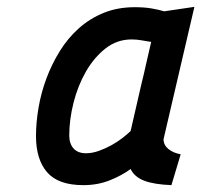

<svg xmlns="http://www.w3.org/2000/svg" viewBox="-20 -530 587 560"><path d="M457 -124Q457 -107 471 -95.5Q485 -84 507 -80L480 10Q429 8 400.5 -3Q372 -14 361 -37Q335 -18 300 -4Q265 10 223 10Q150 10 117.5 -27.5Q85 -65 85 -133Q85 -173 92.5 -216.5Q100 -260 115.5 -301.5Q131 -343 154.5 -381Q178 -419 210 -447.5Q242 -476 282.5 -492.5Q323 -509 373 -509Q401 -509 421.5 -505.5Q442 -502 459 -497L547 -510ZM231 -83Q249 -83 268.5 -90Q288 -97 306 -107Q324 -117 338.5 -128.5Q353 -140 361 -148L392 -283Q400 -315 406.5 -345Q413 -375 421 -408H419Q407 -410 392.5 -412.5Q378 -415 364 -415Q321 -415 287.5 -388.5Q254 -362 230.5 -321Q207 -280 194.5 -230.5Q182 -181 182 -135Q182 -111 194.5 -97Q207 -83 231 -83Z"/></svg>

Font: Panefresco 750wt
Style: Italic
Weight: 750
Foundry: Campivisivi & Chank Co
Version: Version 1.000